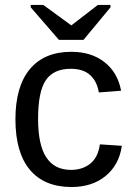

<svg xmlns="http://www.w3.org/2000/svg" viewBox="-20 -748 540 778"><path d="M270 9.8Q159.2 9.8 100.8 -60.3Q42.5 -130.4 42.5 -264.6Q42.5 -397.9 101.1 -468Q159.7 -538.1 269 -538.1Q350.1 -538.1 403.6 -496.1Q457 -454.1 470.7 -380.4L380.4 -373.5Q373.5 -417.5 345.7 -443.4Q317.9 -469.2 266.6 -469.2Q196.8 -469.2 165.5 -422.9Q134.3 -376.5 134.3 -266.6Q134.3 -161.1 167.5 -110.4Q200.7 -59.6 267.6 -59.6Q314.5 -59.6 345.9 -85Q377.4 -110.4 384.8 -163.1L473.6 -157.2Q463.4 -81.1 408.7 -35.6Q354 9.8 270 9.8ZM427.7 -718.3 318.4 -586.4H218.8L104.5 -718.3V-728H155.3L268.6 -645.5H269.5L376.5 -728H427.7Z"/></svg>

Font: Arimo Nerd Font
Style: Regular
Weight: 400
Designer: Steve Matteson
Foundry: Monotype Imaging Inc.
Version: Version 1.33;Nerd Fonts 3.2.1